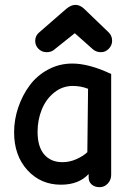

<svg xmlns="http://www.w3.org/2000/svg" viewBox="-20 -755 548 791"><path d="M171.9 -540Q152.8 -540 138.9 -553.5Q125 -566.9 125 -586.9Q125 -608.4 143.1 -623L253.9 -719.2Q272.5 -734.9 291 -734.9Q309.1 -734.9 326.2 -719.2L428.2 -621.1Q441.9 -607.4 441.9 -586.9Q441.9 -568.4 428.2 -554.2Q414.6 -540 396 -540Q376.5 -540 362.8 -551.8L288.1 -618.2L201.2 -548.8Q189.9 -540 171.9 -540ZM390.1 16.1Q370.1 16.1 357.7 5.1Q345.2 -5.9 345.2 -23.9V-38.1Q304.7 5.9 231 5.9Q147.5 5.9 92.8 -54.2Q38.1 -114.3 38.1 -210Q38.1 -262.2 55.2 -312.5Q72.3 -362.8 102.3 -403.3Q132.3 -443.8 178.2 -468.5Q224.1 -493.2 277.8 -493.2Q346.7 -493.2 438 -450.2V-34.2Q438 -14.2 424.3 1Q410.6 16.1 390.1 16.1ZM237.8 -86.9Q266.6 -86.9 294.2 -99.1Q321.8 -111.3 339.8 -127.9L342.8 -389.2Q313.5 -400.9 279.8 -400.9Q237.3 -400.9 203.6 -374Q169.9 -347.2 152.3 -304.2Q134.8 -261.2 134.8 -211.9Q134.8 -150.9 161.9 -118.9Q189 -86.9 237.8 -86.9Z"/></svg>

Font: Comic Neue
Style: Bold
Weight: 700
Designer: Craig Rozynski
Foundry: Craig Rozynski
Version: Version 2.003;hotconv 1.0.109;makeotfexe 2.5.65596